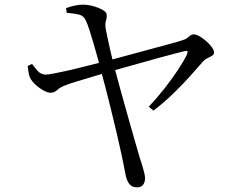

<svg xmlns="http://www.w3.org/2000/svg" viewBox="-20 -771 1040 826"><path d="M569 35Q546 35 534.5 18Q523 1 519 -26Q513 -58 503.5 -103Q494 -148 482 -198.5Q470 -249 457.5 -300Q445 -351 433.5 -395.5Q422 -440 413 -472Q409 -489 401 -518.5Q393 -548 383.5 -580.5Q374 -613 365 -641Q356 -669 349 -683Q340 -703 321 -708Q302 -713 267 -716L264 -736Q283 -743 302 -747Q321 -751 338 -751Q354 -751 371.5 -747Q389 -743 404 -737Q419 -731 429 -723.5Q439 -716 439 -708Q440 -694 436 -682.5Q432 -671 434 -651Q437 -637 442.5 -609Q448 -581 456 -547.5Q464 -514 471 -486Q484 -436 500 -378.5Q516 -321 531.5 -266Q547 -211 560 -165.5Q573 -120 581 -93Q586 -78 591.5 -60.5Q597 -43 600.5 -28Q604 -13 604 -5Q604 13 595.5 24Q587 35 569 35ZM620 -312Q656 -350 688.5 -391.5Q721 -433 746 -471Q771 -509 784 -536Q789 -549 786 -551Q783 -553 774 -551Q758 -547 728.5 -539.5Q699 -532 661.5 -521.5Q624 -511 584.5 -500Q545 -489 509 -479Q473 -469 446 -461Q415 -452 378 -441Q341 -430 310 -420.5Q279 -411 267 -406Q240 -397 227 -384.5Q214 -372 198 -372Q185 -372 167.5 -381.5Q150 -391 134 -405.5Q118 -420 110 -435Q106 -442 103.5 -455.5Q101 -469 99 -487L118 -496Q128 -482 141.5 -466.5Q155 -451 176 -450Q186 -450 212.5 -455Q239 -460 276.5 -468.5Q314 -477 356 -488Q398 -499 437 -508Q470 -517 518 -530Q566 -543 616 -556.5Q666 -570 706.5 -581Q747 -592 765 -598Q782 -603 792 -613Q802 -623 813 -623Q825 -623 840 -614Q855 -605 869 -592.5Q883 -580 892 -567Q901 -554 901 -545Q901 -537 892.5 -531.5Q884 -526 873 -521Q862 -516 854 -507Q833 -483 800.5 -446.5Q768 -410 727.5 -370.5Q687 -331 640 -295Z"/></svg>

Font: Noto Serif SC ExtraLight
Style: Regular
Weight: 400
Version: Version 2.002-H1;hotconv 1.1.0;makeotfexe 2.6.0